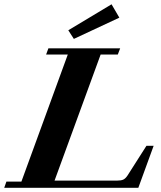

<svg xmlns="http://www.w3.org/2000/svg" viewBox="-46 -893 766 913"><path d="M305.2 -708 278.8 -749 484.4 -872.6 521.5 -809.1ZM-25.9 0 -15.6 -29.3H55.7L276.4 -633.8H173.3L184.1 -663.1H525.4L514.2 -633.8H432.6L213.4 -34.2H510.7Q530.3 -34.2 540.5 -39.1Q550.8 -43.9 560.5 -58.6L650.4 -199.7H684.6L611.8 0Z"/></svg>

Font: Elstob Grade
Style: Italic
Weight: 400
Italic angle: -20°
Designer: Peter S. Baker
Version: Version 1.015